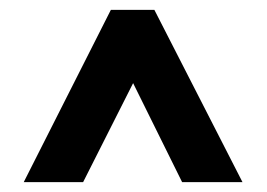

<svg xmlns="http://www.w3.org/2000/svg" viewBox="-20 -663 539 388"><path d="M204 -643H292L470 -295H348L249 -495L148 -295H28Z"/></svg>

Font: Rambla
Style: Bold
Weight: 700
Designer: Martin Sommaruga
Foundry: Martin Sommaruga
Version: Version 1.001